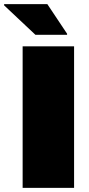

<svg xmlns="http://www.w3.org/2000/svg" viewBox="-55 -913 434 933"><path d="M55 0V-688H305V0ZM117 -744 -35 -887V-893H175L271 -749V-744Z"/></svg>

Font: Saira SemiExpanded Black
Style: Regular
Weight: 900
Width: 6
Designer: Hector Gatti with collaboration of the Omnibus-Type team
Foundry: Omnibus-Type
Version: Version 1.101